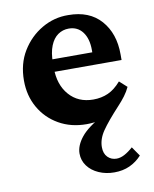

<svg xmlns="http://www.w3.org/2000/svg" viewBox="-76 -496 618 771"><g transform="rotate(-10 232.5 -110.0)"><path d="M414.1 130.9 440.4 168.9Q418.9 192.4 391.1 205.1Q363.3 217.8 328.1 217.8Q293.9 217.8 265.1 205.1Q236.3 192.4 219.7 169.9Q203.1 147.5 203.1 119.1Q203.1 86.9 230 53.2Q256.8 19.5 322.3 -15.6V-4.9Q295.9 4.9 280.3 6.3Q264.6 7.8 252 7.8Q188.5 7.8 139.2 -20.5Q89.8 -48.8 62 -97.7Q34.2 -146.5 34.2 -208Q34.2 -276.4 65.4 -327.6Q96.7 -378.9 147 -408.2Q197.3 -437.5 254.9 -436.5Q340.8 -436.5 387.7 -383.3Q434.6 -330.1 434.6 -245.1V-221.7H147.5V-272.5H338.9L324.2 -249V-282.2Q324.2 -328.1 303.7 -355.5Q283.2 -382.8 247.1 -382.8Q222.7 -382.8 203.1 -369.1Q183.6 -355.5 172.4 -327.6Q161.1 -299.8 161.1 -257.8V-237.3Q161.1 -168.9 197.8 -127Q234.4 -85 295.9 -85Q329.1 -85 356.4 -97.2Q383.8 -109.4 409.2 -138.7L439.5 -111.3Q431.6 -93.8 418.5 -76.2Q405.3 -58.6 390.6 -43Q340.8 10.7 318.4 43.5Q295.9 76.2 295.9 109.4Q295.9 135.7 310.5 150.4Q325.2 165 346.7 165Q362.3 165 378.9 156.2Q395.5 147.5 414.1 130.9Z"/></g></svg>

Font: Crimson Pro
Style: Bold
Weight: 700
Designer: Jacques Le Bailly
Foundry: Baron von Fonthausen
Version: Version 1.003